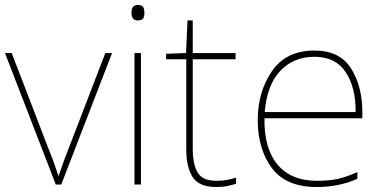

<svg xmlns="http://www.w3.org/2000/svg" viewBox="-20 -741 1536 771"><path d="M204 0H226L430 -528H403L253 -138Q240 -106 232.5 -83.5Q225 -61 216 -36H214Q206 -61 198 -83.5Q190 -106 177 -138L27 -528H0Z M533 -721Q508 -721 508 -690Q508 -659 533 -659Q551 -659 555.5 -668Q560 -677 560 -690Q560 -702 555.5 -711.5Q551 -721 533 -721ZM546 -528H520V0H546Z M849 -15Q793 -15 773.5 -48.5Q754 -82 754 -143V-503H926V-528H754V-659H733L727 -528L647 -525V-503H728V-140Q728 -70 753.5 -30Q779 10 849 10Q875 10 893 6Q911 2 928 -3V-28Q892 -15 849 -15Z M1243 -538Q1128 -538 1071.5 -454.5Q1015 -371 1015 -259Q1015 -143 1071.5 -66.5Q1128 10 1252 10Q1342 10 1415 -23V-50Q1368 -29 1334 -22Q1300 -15 1252 -15Q1149 -15 1094.5 -80Q1040 -145 1042 -266H1435V-291Q1435 -395 1389.5 -466.5Q1344 -538 1243 -538ZM1243 -513Q1327 -513 1368 -451.5Q1409 -390 1408 -291H1043Q1052 -400 1105.5 -456.5Q1159 -513 1243 -513Z"/></svg>

Font: Noto Sans UI Thin
Style: Regular
Weight: 250
Designer: Monotype Design Team
Foundry: Monotype Imaging Inc.
Version: Version 1.901